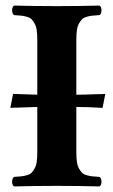

<svg xmlns="http://www.w3.org/2000/svg" viewBox="-20 -667 407 689"><path d="M113.8 -522.9Q113.8 -543.5 111.8 -558.1Q109.9 -572.8 104.2 -582.5Q98.6 -592.3 93.3 -597.9Q87.9 -603.5 76.7 -606.7Q65.4 -609.9 56.4 -610.8Q47.4 -611.8 30.8 -612.8Q23.4 -617.2 23.4 -629.9Q23.4 -642.6 30.8 -647Q110.8 -645 185.1 -645Q256.8 -645 336.9 -647Q344.2 -642.6 344.2 -629.9Q344.2 -617.2 336.9 -612.8Q320.3 -611.8 311.3 -610.8Q302.2 -609.9 291 -606.7Q279.8 -603.5 274.4 -597.9Q269 -592.3 263.4 -582.5Q257.8 -572.8 255.9 -558.1Q253.9 -543.5 253.9 -522.9V-327.1Q282.2 -327.1 330.1 -329.1Q349.1 -329.1 357.9 -330.1Q356.4 -321.8 353 -305.2Q349.6 -288.6 348.1 -279.8Q297.9 -283.2 253.9 -283.2V-122.1Q253.9 -101.6 255.9 -86.9Q257.8 -72.3 263.4 -62.5Q269 -52.7 274.4 -47.1Q279.8 -41.5 291 -38.3Q302.2 -35.2 311.3 -34.2Q320.3 -33.2 336.9 -32.2Q344.2 -27.8 344.2 -15.1Q344.2 -2.4 336.9 2Q256.8 0 185.1 0Q110.8 0 30.8 2Q23.4 -2.4 23.4 -15.1Q23.4 -27.8 30.8 -32.2Q47.4 -33.2 56.4 -34.2Q65.4 -35.2 76.7 -38.3Q87.9 -41.5 93.3 -47.1Q98.6 -52.7 104.2 -62.5Q109.9 -72.3 111.8 -86.9Q113.8 -101.6 113.8 -122.1V-283.2Q100.6 -283.2 43 -280.8Q25.9 -280.8 17.1 -279.8Q18.6 -288.1 22 -304.7Q25.4 -321.3 26.9 -330.1Q49.3 -329.1 113.8 -327.1Z"/></svg>

Font: Common Serif
Style: Bold
Weight: 700
Designer: Philipp H. Poll, Khaled Hosny
Foundry: Stefan Peev, Context Ltd.
Version: Version 1.026